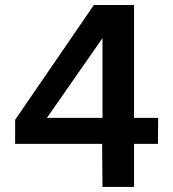

<svg xmlns="http://www.w3.org/2000/svg" viewBox="-20 -741 686 761"><path d="M386.2 0 384.8 -170.9H40V-266.1L352.1 -721.2H511.2V-273.9H606.9L606 -170.9H511.2V0ZM166 -273.9H386.2V-589.8Z"/></svg>

Font: Lumene Sans
Style: Bold
Weight: 600
Designer: Deni Anggara
Version: Version 1.003;Glyphs 3.1.2 (3151)